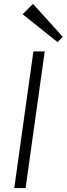

<svg xmlns="http://www.w3.org/2000/svg" viewBox="-20 -963 341 983"><path d="M209 -700 111 0H53L151 -700ZM301 -775 275 -747 96 -890 149 -943Z"/></svg>

Font: Pathway Extreme 8pt Thin 12pt
Style: Italic
Weight: 100
Italic angle: -8°
Version: Version 1.001;gftools[0.9.26]